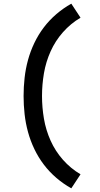

<svg xmlns="http://www.w3.org/2000/svg" viewBox="-20 -861 540 1042"><path d="M367 161Q324 137 286 104.5Q248 72 218 32.5Q188 -7 166.5 -52Q145 -97 132 -144.5Q119 -192 113.5 -241.5Q108 -291 108 -340Q108 -389 113.5 -438.5Q119 -488 132 -535.5Q145 -583 166.5 -628Q188 -673 218 -712.5Q248 -752 286 -784.5Q324 -817 367 -841L417 -765Q363 -733 321.5 -686Q280 -639 254.5 -582Q229 -525 218.5 -463.5Q208 -402 208 -340Q208 -278 218.5 -216.5Q229 -155 254.5 -98Q280 -41 321.5 6Q363 53 417 85Z"/></svg>

Font: Iosevka Semibold
Style: Regular
Weight: 600
Monospace: yes
Designer: Belleve Invis
Foundry: Belleve Invis
Version: Version 33.2.3; ttfautohint (v1.8.4)